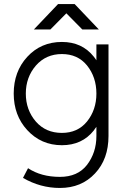

<svg xmlns="http://www.w3.org/2000/svg" viewBox="-20 -720 635 952"><path d="M148 -574H230L309 -654L388 -574H470L350 -700H268ZM287 -452Q365 -452 411 -396Q458 -338 458 -256Q458 -175 411 -117Q365 -61 287 -61Q207 -61 158 -117Q108 -175 108 -256Q108 -337 158 -395Q208 -452 287 -452ZM287 -512Q183 -512 115 -438Q48 -365 48 -256Q48 -148 115 -75Q184 0 287 0Q387 0 445 -73Q448 -78 451.5 -82.5Q455 -87 458 -91V-46Q458 37 411 98Q365 157 277 157Q184 157 119 114L94 162Q180 212 277 212Q384 212 451 140Q518 69 518 -46V-500H458V-421Q455 -426 451.5 -430.5Q448 -435 445 -439Q387 -512 287 -512Z"/></svg>

Font: Unageo Variable
Style: Regular
Weight: 300
Designer: Richard Sepsi
Foundry: Richard Sepsi
Version: Version 2.200